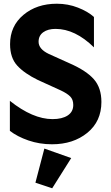

<svg xmlns="http://www.w3.org/2000/svg" viewBox="-20 -762 596 1030"><path d="M33 -221Q156 -123 262 -123Q313 -123 343 -142.5Q373 -162 373 -199Q373 -228 356.5 -244.5Q340 -261 306 -277L183 -333Q111 -368 72.5 -410Q34 -452 34 -525Q34 -622 105.5 -682Q177 -742 285 -742Q345 -742 398.5 -721Q452 -700 484 -671V-508Q383 -607 278 -607Q237 -607 212 -589Q187 -571 187 -538Q187 -499 241 -473L354 -422Q443 -383 483.5 -337Q524 -291 524 -215Q524 -111 448.5 -49.5Q373 12 259 12Q192 12 132.5 -8.5Q73 -29 33 -60ZM260 248 170 218 218 35 362 86Z"/></svg>

Font: Freely
Style: Bold
Weight: 700
Designer: Kris Sowersby
Foundry: Klim Type Foundry
Version: Version 1.006;hotconv 1.0.113;makeotfexe 2.5.65598;200799169